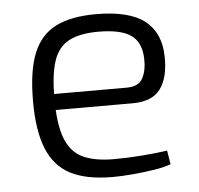

<svg xmlns="http://www.w3.org/2000/svg" viewBox="-43 -541 619 597"><g transform="rotate(-5 266.5 -242.5)"><path d="M277 -497Q381 -497 429.5 -459Q478 -421 479 -346Q480 -281 454 -246Q428 -211 367 -211H86V-261H353Q390 -261 403 -285Q416 -309 415 -345Q414 -397 382 -419.5Q350 -442 280 -442Q222 -442 188 -424Q154 -406 140 -363.5Q126 -321 126 -248Q126 -167 143 -122.5Q160 -78 197 -60.5Q234 -43 294 -43Q336 -43 381.5 -46.5Q427 -50 461 -55L468 -12Q447 -4 414.5 1Q382 6 347.5 9Q313 12 286 12Q204 12 154.5 -13.5Q105 -39 82 -95.5Q59 -152 59 -244Q59 -339 81.5 -394Q104 -449 152 -473Q200 -497 277 -497Z"/></g></svg>

Font: Exo 2 Light
Style: Regular
Weight: 300
Designer: Natanael Gama
Foundry: Natanael Gama
Version: Version 2.010